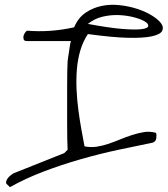

<svg xmlns="http://www.w3.org/2000/svg" viewBox="-20 -618 694 795"><path d="M35 100 246 16 260 2Q259 -12 258.5 -40.5Q258 -69 258 -105V-257Q258 -293 258.5 -321.5Q259 -350 260 -364Q260 -368 262 -380Q264 -392 266 -406Q268 -420 270 -432Q272 -444 274 -448H92Q81 -448 78.5 -454Q76 -460 77 -467Q78 -474 82.5 -481Q87 -488 92 -491Q190 -483 287 -505Q304 -545 334.5 -565.5Q365 -586 401 -593.5Q437 -601 476.5 -596.5Q516 -592 550.5 -580.5Q585 -569 611 -552.5Q637 -536 648 -520Q659 -504 651 -489.5Q643 -475 608 -467.5Q573 -460 509.5 -461.5Q446 -463 344 -477Q324 -447 313 -410.5Q302 -374 298.5 -332.5Q295 -291 297 -247.5Q299 -204 304.5 -162.5Q310 -121 317 -82Q324 -43 330 -12Q355 -7 379.5 -10.5Q404 -14 429 -22.5Q454 -31 478 -41Q502 -51 527 -59Q552 -67 576 -71Q600 -75 626 -68Q629 -59 627 -45Q625 -31 611 -27Q546 -14 469 2.5Q392 19 313.5 41.5Q235 64 160 92.5Q85 121 21 157L6 142Q4 136 7 129Q10 122 15 116.5Q20 111 26 106.5Q32 102 35 100ZM344 -519Q435 -502 489 -498Q543 -494 568 -497.5Q593 -501 594 -510.5Q595 -520 579 -529.5Q563 -539 534.5 -546.5Q506 -554 472.5 -555.5Q439 -557 405 -549Q371 -541 344 -519Z"/></svg>

Font: Liu Jian Mao Cao
Style: Regular
Weight: 400
Designer: ZhongQi
Foundry: ZhongQi
Version: Version 1.001